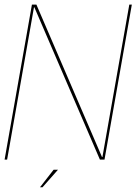

<svg xmlns="http://www.w3.org/2000/svg" viewBox="-29 -695 606 836"><path d="M-9 0H2L119 -663.5H120.5L406 0H426L545 -675H534L417 -11.5H415L129.5 -675H110ZM145 120.5H156L223.5 44H204.5Z"/></svg>

Font: Anybody Thin
Style: Italic
Weight: 100
Italic angle: -10°
Designer: Tyler Finck
Foundry: Etcetera Type Company
Version: Version 1.114;gftools[0.9.25]